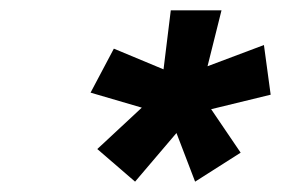

<svg xmlns="http://www.w3.org/2000/svg" viewBox="-20 -757 543 371"><path d="M241 -406 168 -469 254 -549 155 -578 200 -663 296 -623 310 -737H408L381 -629L490 -670L503 -574L388 -546L445 -462L357 -406L321 -500Z"/></svg>

Font: Tomorrow Medium
Style: Italic
Weight: 500
Italic angle: -10°
Designer: Tony de Marco, Monica Rizzolli
Foundry: Just in Type
Version: Version 2.002